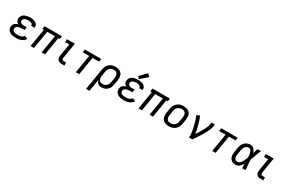

<svg xmlns="http://www.w3.org/2000/svg" viewBox="172 -2392 6281 4214"><g transform="rotate(30 3312.0 -284.5)"><path d="M257 8Q298 8 341 -1Q384 -10 423 -35Q462 -60 485 -98L409 -132Q393 -107 366.5 -92.5Q340 -78 312 -73Q284 -68 257 -68Q232 -68 208 -71Q184 -74 162.5 -83.5Q141 -93 128.5 -113Q116 -133 120 -158Q123 -176 134.5 -191.5Q146 -207 163.5 -216Q181 -225 199 -230Q217 -235 235 -236.5Q253 -238 271 -238H333L346 -314H284Q263 -314 243 -317Q223 -320 206 -329Q189 -338 180.5 -356Q172 -374 175 -395Q178 -410 188 -423.5Q198 -437 213 -444.5Q228 -452 243.5 -456Q259 -460 274.5 -461.5Q290 -463 306 -463Q325 -463 343 -460.5Q361 -458 378 -451Q395 -444 406 -429Q417 -414 414 -395Q414 -393 413 -391H498Q499 -395 500 -399Q505 -428 494.5 -454Q484 -480 463 -496.5Q442 -513 416 -522.5Q390 -532 362 -535Q334 -538 306 -538Q279 -538 252.5 -535Q226 -532 199.5 -523.5Q173 -515 149 -499Q125 -483 110.5 -458.5Q96 -434 91 -407Q87 -381 92 -355Q97 -329 114 -310Q131 -291 154 -280Q133 -274 113.5 -265Q94 -256 76 -242Q58 -228 48.5 -208Q39 -188 35 -168Q30 -134 39.5 -102Q49 -70 72 -48Q95 -26 125.5 -13.5Q156 -1 189 3.5Q222 8 257 8Z M625 0H711L786 -455H980L905 0H991L1066 -455H1103L1116 -530H675L662 -455H700Z M1418 0H1483V-76H1418Q1403 -76 1391 -84Q1379 -92 1377 -107Q1375 -122 1377 -137L1442 -530H1241V-455H1344L1293 -149Q1288 -119 1292 -90Q1296 -61 1314 -39Q1332 -17 1360 -8.5Q1388 0 1418 0Z M1773 0H1859L1934 -455H2099L2111 -530H1695L1683 -455H1848Z M2150 205H2236L2287 -104Q2294 -72 2311.5 -44.5Q2329 -17 2360 -4.5Q2391 8 2425 8Q2456 8 2487 0Q2518 -8 2545.5 -27.5Q2573 -47 2593 -73.5Q2613 -100 2623.5 -130.5Q2634 -161 2639 -191L2658 -301Q2664 -338 2662.5 -375Q2661 -412 2646.5 -444Q2632 -476 2605 -498Q2578 -520 2543 -529Q2508 -538 2471 -538Q2439 -538 2406 -531.5Q2373 -525 2343.5 -506.5Q2314 -488 2291.5 -461Q2269 -434 2257 -402.5Q2245 -371 2240 -339ZM2404 -68Q2375 -68 2351 -80Q2327 -92 2315.5 -117Q2304 -142 2303 -170Q2302 -198 2307 -226L2324 -327Q2328 -353 2339 -378.5Q2350 -404 2370 -424.5Q2390 -445 2417 -454Q2444 -463 2470 -463Q2497 -463 2522 -452.5Q2547 -442 2560.5 -419Q2574 -396 2576 -368.5Q2578 -341 2574 -314L2555 -204Q2551 -177 2539.5 -151Q2528 -125 2506.5 -105Q2485 -85 2458 -76.5Q2431 -68 2404 -68Z M2993 8Q3034 8 3077 -1Q3120 -10 3159 -35Q3198 -60 3221 -98L3145 -132Q3129 -107 3102.5 -92.5Q3076 -78 3048 -73Q3020 -68 2993 -68Q2968 -68 2944 -71Q2920 -74 2898.5 -83.5Q2877 -93 2864.5 -113Q2852 -133 2856 -158Q2859 -176 2870.5 -191.5Q2882 -207 2899.5 -216Q2917 -225 2935 -230Q2953 -235 2971 -236.5Q2989 -238 3007 -238H3069L3082 -314H3020Q2999 -314 2979 -317Q2959 -320 2942 -329Q2925 -338 2916.5 -356Q2908 -374 2911 -395Q2914 -410 2924 -423.5Q2934 -437 2949 -444.5Q2964 -452 2979.5 -456Q2995 -460 3010.5 -461.5Q3026 -463 3042 -463Q3061 -463 3079 -460.5Q3097 -458 3114 -451Q3131 -444 3142 -429Q3153 -414 3150 -395Q3150 -393 3149 -391H3234Q3235 -395 3236 -399Q3241 -428 3230.5 -454Q3220 -480 3199 -496.5Q3178 -513 3152 -522.5Q3126 -532 3098 -535Q3070 -538 3042 -538Q3015 -538 2988.5 -535Q2962 -532 2935.5 -523.5Q2909 -515 2885 -499Q2861 -483 2846.5 -458.5Q2832 -434 2827 -407Q2823 -381 2828 -355Q2833 -329 2850 -310Q2867 -291 2890 -280Q2869 -274 2849.5 -265Q2830 -256 2812 -242Q2794 -228 2784.5 -208Q2775 -188 2771 -168Q2766 -134 2775.5 -102Q2785 -70 2808 -48Q2831 -26 2861.5 -13.5Q2892 -1 2925 3.5Q2958 8 2993 8ZM3049 -560 3223 -714 3159 -774 2997 -609Z M3361 0H3447L3522 -455H3716L3641 0H3727L3802 -455H3839L3852 -530H3411L3398 -455H3436Z M4129 8Q4162 8 4195 1.5Q4228 -5 4259 -23Q4290 -41 4313 -68Q4336 -95 4349 -127Q4362 -159 4367 -191L4386 -301Q4392 -338 4390.5 -375Q4389 -412 4374.5 -444Q4360 -476 4333 -498Q4306 -520 4270.5 -529Q4235 -538 4198 -538Q4166 -538 4132.5 -531.5Q4099 -525 4068.5 -507.5Q4038 -490 4014.5 -462.5Q3991 -435 3978 -403.5Q3965 -372 3960 -339L3942 -229Q3935 -192 3937 -155Q3939 -118 3953.5 -86Q3968 -54 3995 -32Q4022 -10 4057 -1Q4092 8 4129 8ZM4131 -68Q4103 -68 4078 -78Q4053 -88 4039 -111Q4025 -134 4023 -161.5Q4021 -189 4026 -217L4044 -327Q4048 -354 4059.5 -380Q4071 -406 4093 -426Q4115 -446 4142.5 -454.5Q4170 -463 4197 -463Q4224 -463 4249.5 -452.5Q4275 -442 4288.5 -419.5Q4302 -397 4304 -369.5Q4306 -342 4302 -314L4283 -204Q4279 -177 4267.5 -151Q4256 -125 4234 -104.5Q4212 -84 4185 -76Q4158 -68 4131 -68Z M4638 0H4724Q4751 -38 4776.5 -76Q4802 -114 4826.5 -152.5Q4851 -191 4874.5 -230.5Q4898 -270 4919 -310.5Q4940 -351 4958 -392.5Q4976 -434 4983 -477L4991 -530H4905L4897 -477Q4891 -441 4875.5 -405.5Q4860 -370 4842.5 -336Q4825 -302 4805 -268.5Q4785 -235 4764 -202Q4743 -169 4720 -137Q4711 -207 4694.5 -275Q4678 -343 4658 -409Q4638 -475 4611 -538L4533 -508Q4550 -469 4563.5 -428.5Q4577 -388 4588.5 -346.5Q4600 -305 4610 -262.5Q4620 -220 4628 -177Q4636 -134 4640.5 -89.5Q4645 -45 4638 0Z M5229 0H5315L5390 -455H5555L5567 -530H5151L5139 -455H5304Z M5825 8Q5858 8 5889.5 -9.5Q5921 -27 5944 -54Q5967 -81 5985 -112Q5985 -56 5986 0H6072Q6067 -64 6063.5 -128.5Q6060 -193 6054 -257Q6081 -325 6106 -393.5Q6131 -462 6157 -530H6071Q6051 -470 6030 -407Q6021 -441 6004.5 -471Q5988 -501 5958 -519.5Q5928 -538 5891 -538Q5860 -538 5829.5 -530Q5799 -522 5772 -502.5Q5745 -483 5725.5 -456Q5706 -429 5695.5 -399Q5685 -369 5680 -339L5662 -229Q5656 -194 5656 -159Q5656 -124 5667 -92Q5678 -60 5701 -36Q5724 -12 5757 -2Q5790 8 5825 8ZM5825 -68Q5805 -68 5787 -76Q5769 -84 5758.5 -100.5Q5748 -117 5744 -136Q5740 -155 5741 -175.5Q5742 -196 5746 -217L5764 -327Q5768 -351 5776.5 -375Q5785 -399 5801.5 -420Q5818 -441 5842.5 -452Q5867 -463 5891 -463Q5916 -463 5933.5 -447Q5951 -431 5959 -409Q5967 -387 5971.5 -364Q5976 -341 5978.5 -317Q5981 -293 5982 -269Q5973 -244 5962.5 -219.5Q5952 -195 5940 -171Q5928 -147 5912.5 -124.5Q5897 -102 5874 -85Q5851 -68 5825 -68Z M6458 0H6523V-76H6458Q6443 -76 6431 -84Q6419 -92 6417 -107Q6415 -122 6417 -137L6482 -530H6281V-455H6384L6333 -149Q6328 -119 6332 -90Q6336 -61 6354 -39Q6372 -17 6400 -8.5Q6428 0 6458 0Z"/></g></svg>

Font: Iosevka Sparkle
Style: Italic
Weight: 400
Italic angle: -9°
Designer: Belleve Invis
Foundry: Belleve Invis
Version: Version 4.5.0; ttfautohint (v1.8.3)